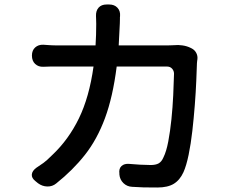

<svg xmlns="http://www.w3.org/2000/svg" viewBox="-20 -813 1040 854"><path d="M832 -598Q846 -591 853 -577.5Q860 -564 858 -549Q857 -544 857 -542.5Q857 -541 856 -532Q855 -502 853 -453Q851 -404 846.5 -346Q842 -288 835.5 -230.5Q829 -173 819 -124.5Q809 -76 796 -47Q780 -12 753 4.5Q726 21 680 21Q640 21 618.5 20.5Q597 20 568 18Q545 17 529 1.5Q513 -14 511 -37V-41Q508 -63 520.5 -74.5Q533 -86 555 -84Q575 -82 603 -80.5Q631 -79 650 -79Q673 -79 686 -86.5Q699 -94 707 -113Q720 -139 728.5 -184Q737 -229 742.5 -282.5Q748 -336 750.5 -389.5Q753 -443 754 -485Q754 -498 745.5 -507.5Q737 -517 723 -517H499Q482 -382 447 -287.5Q412 -193 358 -124.5Q304 -56 230 3Q213 17 190.5 16.5Q168 16 149 2L138 -7Q120 -21 121.5 -37Q123 -53 142 -67Q160 -79 173.5 -88.5Q187 -98 213 -124Q285 -192 331 -286.5Q377 -381 396 -517H244Q216 -517 203.5 -517Q191 -517 173 -516Q151 -515 136.5 -528.5Q122 -542 122 -566Q122 -589 136.5 -602Q151 -615 173 -614Q190 -613 202.5 -612Q215 -611 244 -611H405Q408 -657 408 -707Q408 -719 407.5 -726.5Q407 -734 407 -741Q406 -765 418.5 -779Q431 -793 454 -793H466Q489 -793 502.5 -778.5Q516 -764 514 -741Q513 -734 513.5 -730.5Q514 -727 513 -709L508 -611H724Q730 -611 741.5 -611.5Q753 -612 754 -612Q772 -614 792 -611Q812 -608 828 -600Z"/></svg>

Font: Chiron GoRound TC M
Style: Regular
Weight: 500
Designer: Ryoko NISHIZUKA 西塚涼子 (kana, bopomofo & ideographs); Paul D. Hunt (Latin, Greek & Cyrillic); Sandoll Communications 산돌커뮤니
Foundry: Adobe
Version: Version 1.000;hotconv 1.1.1;makeotfexe 2.6.0